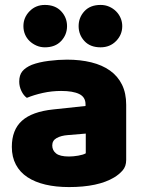

<svg xmlns="http://www.w3.org/2000/svg" viewBox="-20 -743 584 779"><path d="M260 -108Q277 -108 297.5 -111.5Q318 -115 328 -121V-201L256 -195Q228 -193 210 -183Q192 -173 192 -153Q192 -133 207.5 -120.5Q223 -108 260 -108ZM252 -501Q306 -501 350.5 -490Q395 -479 426.5 -456.5Q458 -434 475 -399.5Q492 -365 492 -318V-94Q492 -68 477.5 -51.5Q463 -35 443 -23Q378 16 260 16Q207 16 164.5 6Q122 -4 91.5 -24Q61 -44 44.5 -75Q28 -106 28 -147Q28 -216 69 -253Q110 -290 196 -299L327 -313V-320Q327 -349 301.5 -361.5Q276 -374 228 -374Q190 -374 154 -366Q118 -358 89 -346Q76 -355 67 -373.5Q58 -392 58 -412Q58 -438 70.5 -453.5Q83 -469 109 -480Q138 -491 177.5 -496Q217 -501 252 -501ZM75 -637Q75 -672 100 -697.5Q125 -723 162 -723Q204 -723 228 -697.5Q252 -672 252 -637Q252 -602 228 -576.5Q204 -551 162 -551Q144 -551 128 -558Q112 -565 100 -576.5Q88 -588 81.5 -603.5Q75 -619 75 -637ZM299 -637Q299 -672 322.5 -697.5Q346 -723 388 -723Q407 -723 423 -716Q439 -709 451 -697Q463 -685 469.5 -669.5Q476 -654 476 -637Q476 -602 451 -576.5Q426 -551 388 -551Q346 -551 322.5 -576.5Q299 -602 299 -637Z"/></svg>

Font: Baloo Bhaina
Style: Regular
Weight: 400
Designer: Manish Minz, Shuchita Grover and Ek Type
Foundry: Ek Type
Version: Version 1.443;PS 1.000;hotconv 16.6.51;makeotf.lib2.5.65220;